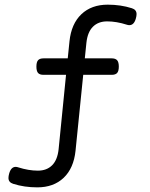

<svg xmlns="http://www.w3.org/2000/svg" viewBox="-20 -663 640 819"><path d="M562.5 -603Q562.5 -594.7 559.6 -584.5Q551.8 -555.7 531.7 -555.7Q526.4 -555.7 521 -557.6Q476.6 -571.8 437 -571.8Q399.4 -571.8 376.5 -549.1Q353.5 -526.4 348.6 -480.5L341.8 -414.1H456.1Q472.7 -414.1 479.7 -406Q486.8 -397.9 486.8 -378.9Q486.8 -359.9 479.7 -351.8Q472.7 -343.8 456.1 -343.8H335L302.2 -20Q294.4 54.7 251.5 95.5Q208.5 136.2 139.2 136.2Q83.5 136.2 36.1 121.1Q16.1 114.7 16.1 96.2Q16.1 87.9 19 77.6Q26.9 48.8 46.9 48.8Q52.2 48.8 57.6 50.8Q102.1 64.9 141.6 64.9Q179.2 64.9 202.1 42.2Q225.1 19.5 230 -26.4L261.7 -343.8H166Q149.4 -343.8 142.3 -351.8Q135.3 -359.9 135.3 -378.9Q135.3 -397.9 142.3 -406Q149.4 -414.1 166 -414.1H269L276.4 -486.8Q284.2 -561.5 327.1 -602.3Q370.1 -643.1 439.5 -643.1Q495.1 -643.1 542.5 -627.9Q562.5 -621.6 562.5 -603Z"/></svg>

Font: Courier Prime Sans
Style: Regular
Weight: 400
Designer: Alan Dague-Greene
Foundry: Quote-Unquote Apps
Version: Version 3.020